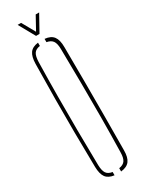

<svg xmlns="http://www.w3.org/2000/svg" viewBox="-244 -974 772 1013"><g transform="rotate(-30 142.0 -467.5)"><path d="M122 4Q86.5 -0.5 71.2 -21.5Q56 -42.5 55 -85Q53 -197.5 52.2 -298.5Q51.5 -399.5 52.2 -500.5Q53 -601.5 55 -714Q56 -757 71.2 -778.2Q86.5 -799.5 122 -804V-784Q96 -780.5 85.5 -764.5Q75 -748.5 74 -714Q71.5 -604 71 -503.8Q70.5 -403.5 71.2 -301.5Q72 -199.5 74 -85Q75 -51.5 85.5 -35.8Q96 -20 122 -16ZM162 4V-16Q188 -20 198.8 -35.8Q209.5 -51.5 210 -85Q212.5 -199.5 213 -301.5Q213.5 -403.5 212.5 -503.8Q211.5 -604 210 -714Q209.5 -748.5 198.5 -764Q187.5 -779.5 162 -784V-804Q199 -800.5 215 -779Q231 -757.5 231 -714Q232 -601.5 232.2 -500.5Q232.5 -399.5 232.2 -298.5Q232 -197.5 231 -85Q231 -42.5 215 -21.2Q199 0 162 4ZM131 -840 76 -939H97L142 -859L186 -939H207L152 -840Z"/></g></svg>

Font: Big Shoulders Stencil Display Thin
Style: Regular
Weight: 100
Designer: Patric King
Foundry: XO Type Co
Version: Version 1.000